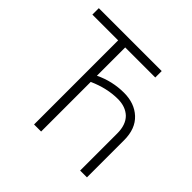

<svg xmlns="http://www.w3.org/2000/svg" viewBox="-173 -875 1050 1050"><g transform="rotate(45 352.5 -350.0)"><path d="M448.2 -470.7Q529.3 -470.7 580.1 -423.8Q631.8 -376 631.8 -287.1Q631.8 -191.4 631.8 0Q619.1 0 579.1 0Q579.1 -71.3 579.1 -287.1Q579.1 -353.5 543.9 -388.7Q507.8 -422.9 448.2 -422.9Q365.2 -422.9 277.3 -383.8Q277.3 -255.9 277.3 0Q263.7 0 222.7 0Q222.7 -162.1 222.7 -650.4Q172.9 -650.4 23.4 -650.4Q23.4 -662.1 23.4 -700.2Q144.5 -700.2 509.8 -700.2Q509.8 -687.5 509.8 -650.4Q452.1 -650.4 277.3 -650.4Q277.3 -595.7 277.3 -431.6Q358.4 -470.7 448.2 -470.7Z"/></g></svg>

Font: LeFont
Style: ExtraLight
Weight: 200
Designer: Leryon MEDIA
Version: Version 1.0